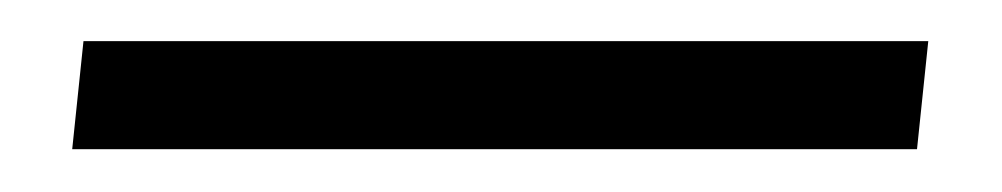

<svg xmlns="http://www.w3.org/2000/svg" viewBox="-20 -7 480 92"><path d="M20 12.7H424.8L419.4 64.5H14.6Z"/></svg>

Font: Neuton
Style: Regular
Weight: 400
Designer: Brian M Zick
Version: Version 1.3